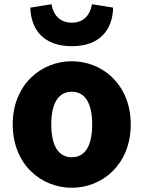

<svg xmlns="http://www.w3.org/2000/svg" viewBox="-20 -872 677 906"><path d="M319 14C463 14 597 -96 597 -285C597 -473 463 -583 319 -583C174 -583 40 -473 40 -285C40 -96 174 14 319 14ZM319 -130C252 -130 222 -190 222 -285C222 -379 252 -439 319 -439C385 -439 415 -379 415 -285C415 -190 385 -130 319 -130ZM319 -654C452 -654 511 -732 514 -836L414 -852C406 -804 377 -765 319 -765C260 -765 231 -804 223 -852L123 -836C126 -732 186 -654 319 -654Z"/></svg>

Font: Noto Sans TC Black
Style: Regular
Weight: 900
Designer: Ryoko NISHIZUKA 西塚涼子 (kana, bopomofo & ideographs); Paul D. Hunt (Latin, Greek & Cyrillic); Sandoll Communications 산돌커뮤니
Foundry: Adobe
Version: Version 2.004;hotconv 1.0.118;makeotfexe 2.5.65603